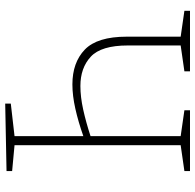

<svg xmlns="http://www.w3.org/2000/svg" viewBox="-26 -706 733 720"><g transform="rotate(-90 340.0 -346.5)"><path d="M286 -21V0H58V-21L155 -35V-658L58 -667V-688L311 -693V-672L189 -658V-400Q243 -419 292 -430Q341 -441 383 -441Q465 -441 513.5 -394.5Q562 -348 562 -237V-35L659 -21V0H432V-21L529 -35V-233Q529 -333 487 -372Q445 -411 377 -411Q336 -411 288.5 -400.5Q241 -390 189 -373V-35Z"/></g></svg>

Font: Bitter ExtraLight
Style: Regular
Weight: 200
Designer: Sol Matas, and Bitter project Authors
Foundry: Sol Matas
Version: Version 2.001